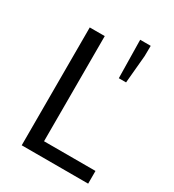

<svg xmlns="http://www.w3.org/2000/svg" viewBox="-176 -826 839 926"><g transform="rotate(30 243.0 -363.0)"><path d="M89.7 0V-656.3H173.2V-70.7H459.7V0ZM333.5 -514.3 330 -726.4H388.7L388 -668.8L373.9 -514.3Z"/></g></svg>

Font: Source Sans Variable
Style: Regular
Weight: 200
Designer: Paul D. Hunt
Foundry: Adobe Systems Incorporated
Version: Version 3.006;hotconv 1.0.111;makeotfexe 2.5.65597